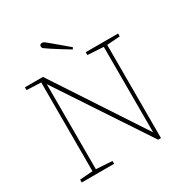

<svg xmlns="http://www.w3.org/2000/svg" viewBox="-195 -1011 1122 1171"><g transform="rotate(-30 366.0 -426.0)"><path d="M466 -656V-676H694V-656L602 -649V7H582L163 -626V-27L276 -20V0H48V-20L139 -27V-652L38 -656V-676H165L578 -47V-649ZM414 -741 406 -730Q377 -747 348 -765.5Q319 -784 292 -801Q267 -818 256.5 -825.5Q246 -833 246 -842Q246 -859 264 -859Q272 -859 281 -852.5Q290 -846 311 -828Q334 -809 360.5 -786.5Q387 -764 414 -741Z"/></g></svg>

Font: Source Serif 4 ExtraLight
Style: Regular
Weight: 200
Designer: Frank Grießhammer
Foundry: Adobe
Version: Version 4.005;hotconv 1.1.0;makeotfexe 2.6.0